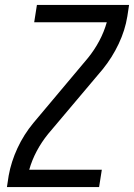

<svg xmlns="http://www.w3.org/2000/svg" viewBox="-20 -755 541 775"><path d="M8 0 15 -46Q25 -102 50.5 -157Q76 -212 115 -259L335 -521Q361 -553 380.5 -589.5Q400 -626 411 -665H118L129 -735H501L494 -689Q485 -633 459 -578Q433 -523 395 -476L174 -214Q148 -182 128.5 -145.5Q109 -109 98 -70H391L380 0Z"/></svg>

Font: Iosevka Term Curly
Style: Italic
Weight: 400
Italic angle: -9°
Designer: Belleve Invis
Foundry: Belleve Invis
Version: Version 32.3.0